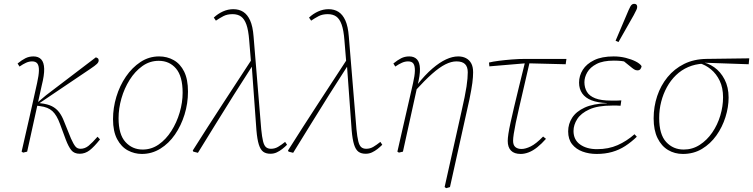

<svg xmlns="http://www.w3.org/2000/svg" viewBox="-20 -793 3938 1004"><path d="M93 0Q103 -45 113.5 -90Q124 -135 134 -179.5Q144 -224 154 -269Q164 -314 174 -359Q183 -399 183.5 -424Q184 -449 175.5 -460.5Q167 -472 148 -472Q132 -472 116.5 -465Q101 -458 82 -445L72 -461Q94 -479 113 -488.5Q132 -498 155 -498Q181 -498 195.5 -482.5Q210 -467 211 -433.5Q212 -400 198 -345L122 0L101 5ZM397 11Q368 11 353 -7.5Q338 -26 324 -63L294 -144Q277 -191 254 -212Q231 -233 190 -238L168 -241V-257H176L221 -295L481 -493Q486 -492 491 -488.5Q496 -485 496 -477Q496 -468 487 -459Q478 -450 451 -432L184 -252L183 -254L192 -253Q229 -249 251.5 -237.5Q274 -226 289 -206.5Q304 -187 315 -158L351 -69Q364 -40 374 -27.5Q384 -15 401 -15Q424 -15 443.5 -31Q463 -47 490 -78L503 -64Q472 -25 448.5 -7Q425 11 397 11Z M722 12Q683 12 648.5 -6.5Q614 -25 592.5 -65.5Q571 -106 571 -170Q571 -229 588.5 -287Q606 -345 638.5 -392.5Q671 -440 715 -469Q759 -498 812 -498Q854 -498 888.5 -478.5Q923 -459 943 -418.5Q963 -378 963 -314Q963 -252 945 -194Q927 -136 895 -89.5Q863 -43 818.5 -15.5Q774 12 722 12ZM726 -11Q772 -11 810 -37.5Q848 -64 876 -108Q904 -152 919.5 -204.5Q935 -257 935 -308Q935 -394 900.5 -434.5Q866 -475 810 -475Q763 -475 724.5 -447.5Q686 -420 658 -375.5Q630 -331 615 -278.5Q600 -226 600 -175Q600 -90 636 -50.5Q672 -11 726 -11Z M991 0 988 -6Q1065 -128 1144 -249Q1223 -370 1302 -491L1307 -446H1298Q1250 -372 1202.5 -296.5Q1155 -221 1108.5 -145.5Q1062 -70 1015 6ZM1394 11Q1371 11 1356.5 0.5Q1342 -10 1333.5 -37Q1325 -64 1321 -111L1296 -455L1293 -462L1283 -583Q1279 -635 1268.5 -664.5Q1258 -694 1240.5 -706.5Q1223 -719 1196 -719Q1168 -719 1148 -708.5Q1128 -698 1109 -685L1098 -701Q1119 -721 1145.5 -733Q1172 -745 1200 -745Q1230 -745 1252 -731Q1274 -717 1288 -686Q1302 -655 1306 -602L1346 -117Q1350 -77 1355.5 -54.5Q1361 -32 1371 -23.5Q1381 -15 1397 -15Q1417 -15 1434 -25Q1451 -35 1471 -51L1481 -36Q1469 -24 1455.5 -13.5Q1442 -3 1427 4Q1412 11 1394 11Z M1489 0 1486 -6Q1563 -128 1642 -249Q1721 -370 1800 -491L1805 -446H1796Q1748 -372 1700.5 -296.5Q1653 -221 1606.5 -145.5Q1560 -70 1513 6ZM1892 11Q1869 11 1854.5 0.5Q1840 -10 1831.5 -37Q1823 -64 1819 -111L1794 -455L1791 -462L1781 -583Q1777 -635 1766.5 -664.5Q1756 -694 1738.5 -706.5Q1721 -719 1694 -719Q1666 -719 1646 -708.5Q1626 -698 1607 -685L1596 -701Q1617 -721 1643.5 -733Q1670 -745 1698 -745Q1728 -745 1750 -731Q1772 -717 1786 -686Q1800 -655 1804 -602L1844 -117Q1848 -77 1853.5 -54.5Q1859 -32 1869 -23.5Q1879 -15 1895 -15Q1915 -15 1932 -25Q1949 -35 1969 -51L1979 -36Q1967 -24 1953.5 -13.5Q1940 -3 1925 4Q1910 11 1892 11Z M2058 0Q2068 -45 2078.5 -90Q2089 -135 2099 -179.5Q2109 -224 2119.5 -269Q2130 -314 2140 -359Q2149 -398 2149.5 -423Q2150 -448 2142 -460Q2134 -472 2114 -472Q2098 -472 2082 -465Q2066 -458 2047 -445L2037 -461Q2059 -479 2078 -488.5Q2097 -498 2120 -498Q2146 -498 2160.5 -482.5Q2175 -467 2176 -433.5Q2177 -400 2163 -345L2087 0L2066 5ZM2305 185 2393 -209Q2403 -253 2409.5 -285Q2416 -317 2419.5 -340.5Q2423 -364 2424.5 -382Q2426 -400 2426 -415Q2426 -444 2411.5 -458Q2397 -472 2367 -472Q2340 -472 2309 -456.5Q2278 -441 2239.5 -407Q2201 -373 2151 -318L2147 -349H2161Q2203 -402 2241 -434.5Q2279 -467 2312.5 -482.5Q2346 -498 2376 -498Q2399 -498 2416.5 -489Q2434 -480 2444 -462Q2454 -444 2454 -415Q2454 -403 2453 -389.5Q2452 -376 2450 -359.5Q2448 -343 2444 -321.5Q2440 -300 2434.5 -272Q2429 -244 2420 -207L2333 185L2313 191Z M2539 -446 2537 -466Q2557 -471 2588 -475Q2619 -479 2656 -482Q2693 -485 2729 -485H2942L2938 -457L2738 -462H2728ZM2703 12Q2669 12 2652 -5.5Q2635 -23 2635 -56Q2635 -70 2638.5 -93.5Q2642 -117 2649.5 -151Q2657 -185 2668 -232Q2679 -279 2694 -340Q2709 -401 2728 -478H2752Q2734 -401 2720 -339.5Q2706 -278 2695 -231.5Q2684 -185 2677 -150.5Q2670 -116 2666.5 -93Q2663 -70 2663 -57Q2663 -34 2675 -24Q2687 -14 2707 -14Q2728 -14 2755.5 -27.5Q2783 -41 2820 -79L2835 -67Q2812 -41 2789.5 -23Q2767 -5 2745 3.5Q2723 12 2703 12Z M3100 12Q3060 12 3026 -0.5Q2992 -13 2971.5 -39Q2951 -65 2951 -106Q2951 -145 2972 -177.5Q2993 -210 3037.5 -230.5Q3082 -251 3154 -253L3153 -254Q3105 -256 3073 -268.5Q3041 -281 3024.5 -304.5Q3008 -328 3008 -361Q3008 -397 3027.5 -428Q3047 -459 3087 -478.5Q3127 -498 3189 -498Q3222 -498 3252 -490.5Q3282 -483 3304.5 -471.5Q3327 -460 3335 -447Q3334 -439 3329 -432Q3324 -425 3313 -425Q3304 -425 3295.5 -430.5Q3287 -436 3274 -447L3233 -480L3275 -481L3271 -466Q3247 -472 3229.5 -474Q3212 -476 3190 -476Q3133 -476 3099.5 -458.5Q3066 -441 3051 -415Q3036 -389 3036 -363Q3036 -335 3049 -313Q3062 -291 3092.5 -279Q3123 -267 3176 -267Q3189 -267 3206 -267Q3223 -267 3229 -268L3225 -240Q3220 -241 3206.5 -241Q3193 -241 3180 -241Q3106 -241 3062 -221Q3018 -201 2998.5 -170.5Q2979 -140 2979 -108Q2979 -62 3013.5 -37.5Q3048 -13 3102 -13Q3162 -13 3209.5 -34Q3257 -55 3298 -91L3310 -78Q3281 -50 3249.5 -29.5Q3218 -9 3181 1.5Q3144 12 3100 12ZM3199 -580Q3216 -620 3233 -660Q3250 -700 3267 -740Q3272 -751 3276 -758.5Q3280 -766 3285 -769.5Q3290 -773 3296 -773Q3304 -773 3308 -769Q3312 -765 3312 -757Q3312 -750 3308 -741.5Q3304 -733 3294 -714Q3274 -679 3254 -643.5Q3234 -608 3214 -573Z M3551 12Q3508 12 3473.5 -8.5Q3439 -29 3418.5 -70.5Q3398 -112 3398 -174Q3398 -235 3416.5 -290.5Q3435 -346 3470.5 -389.5Q3506 -433 3557 -458.5Q3608 -484 3674 -485L3898 -488L3895 -457L3664 -465L3657 -460Q3615 -458 3579 -442.5Q3543 -427 3515 -400Q3487 -373 3467.5 -337.5Q3448 -302 3437.5 -261Q3427 -220 3427 -176Q3427 -90 3463.5 -50.5Q3500 -11 3555 -11Q3601 -11 3639 -35.5Q3677 -60 3704.5 -100Q3732 -140 3746.5 -188.5Q3761 -237 3761 -284Q3761 -334 3743.5 -370.5Q3726 -407 3697.5 -430.5Q3669 -454 3636 -463L3641 -470Q3681 -465 3714.5 -441.5Q3748 -418 3769 -377.5Q3790 -337 3790 -283Q3790 -233 3773.5 -180.5Q3757 -128 3726 -84.5Q3695 -41 3651 -14.5Q3607 12 3551 12Z"/></svg>

Font: Source Serif 4 ExtraLight
Style: Italic
Weight: 250
Italic angle: -12°
Designer: Frank Grießhammer
Foundry: Adobe Systems Incorporated
Version: Version 4.004;hotconv 1.0.116;makeotfexe 2.5.65601